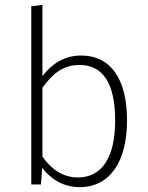

<svg xmlns="http://www.w3.org/2000/svg" viewBox="-20 -761 610 792"><path d="M315 -532C245 -532 193 -497 155 -447V-741L109 -735V0H149L154 -69C187 -25 239 11 308 11C434 11 504 -95 504 -264C504 -437 435 -532 315 -532ZM301 -29C238 -29 190 -65 155 -115V-399C194 -453 237 -493 308 -493C403 -493 455 -420 455 -264C455 -109 399 -29 301 -29Z"/></svg>

Font: Fira Sans ExtraLight
Style: Regular
Weight: 200
Designer: bBox Type GmbH & Carrois Corporate GbR & Edenspiekermann AG
Foundry: bBox Type GmbH & Carrois Corporate GbR & Edenspiekermann AG
Version: Version 4.300;PS 004.300;hotconv 1.0.88;makeotf.lib2.5.64775